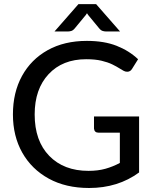

<svg xmlns="http://www.w3.org/2000/svg" viewBox="-20 -930 770 958"><path d="M424.5 8Q308.5 8 223.2 -38.8Q138 -85.5 91.2 -168.2Q44.5 -251 44.5 -359Q44.5 -468.5 89.8 -551Q135 -633.5 218 -679.8Q301 -726 413.5 -726Q499.5 -726 561.8 -701.5Q624 -677 669 -634.5L639 -586.5Q630.5 -572 614.5 -572Q605 -572 596.2 -577Q587.5 -582 578.5 -587.5Q562 -598 540 -608.8Q518 -619.5 486.5 -627Q455 -634.5 410 -634.5Q292 -634.5 222.5 -560Q153 -485.5 153 -359Q153 -227 225.8 -152.2Q298.5 -77.5 421.5 -77.5Q469 -77.5 506.2 -88Q543.5 -98.5 578 -117V-268H472Q451 -268 449 -288.5V-349H674V-69.5Q568.5 8 424.5 8ZM579 -773H508Q501.5 -773 492.5 -775.5Q483.5 -778 474.5 -789L420 -855L414 -864L408 -855L353.5 -789Q344.5 -778 335.5 -775.5Q326.5 -773 320 -773H252L371.5 -909.5H459.5Z"/></svg>

Font: Verano Sans Medium
Style: Regular
Weight: 500
Designer: Lukasz Dziedzic with Adam Twardoch and Botio Nikoltchev
Foundry: tyPoland Lukasz Dziedzic
Version: Version 3.001;December 28, 2019;FontCreator 12.0.0.2547 64-b